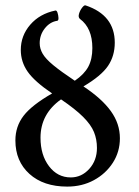

<svg xmlns="http://www.w3.org/2000/svg" viewBox="-20 -678 514 711"><path d="M229 13Q141 13 89 -34Q37 -81 37 -158Q37 -210 67.5 -249.5Q98 -289 173 -332Q108 -376 82.5 -412.5Q57 -449 57 -493Q57 -546 92 -586.5Q127 -627 185 -639Q190 -640 193 -631Q196 -622 196.5 -612Q197 -602 192 -601Q165 -597 146 -573Q127 -549 127 -518Q127 -498 138 -479Q149 -460 177.5 -436.5Q206 -413 257 -379Q292 -403 307 -431Q322 -459 322 -500Q322 -574 276 -608Q269 -614 272.5 -626.5Q276 -639 284 -649.5Q292 -660 297 -658Q405 -622 405 -520Q405 -471 380 -434Q355 -397 289 -358Q357 -313 390.5 -266.5Q424 -220 424 -166Q424 -116 398 -75.5Q372 -35 328 -11Q284 13 229 13ZM130 -168Q130 -104 161.5 -62.5Q193 -21 242 -21Q282 -21 310.5 -52.5Q339 -84 339 -130Q339 -162 328 -189Q317 -216 288 -245Q259 -274 206 -310Q130 -256 130 -168Z"/></svg>

Font: Junicode Two Beta Condensed
Style: Regular
Weight: 400
Width: 3
Designer: Peter S. Baker
Foundry: Briery Creek Software
Version: Version 1.053; ttfautohint (v1.8.4)